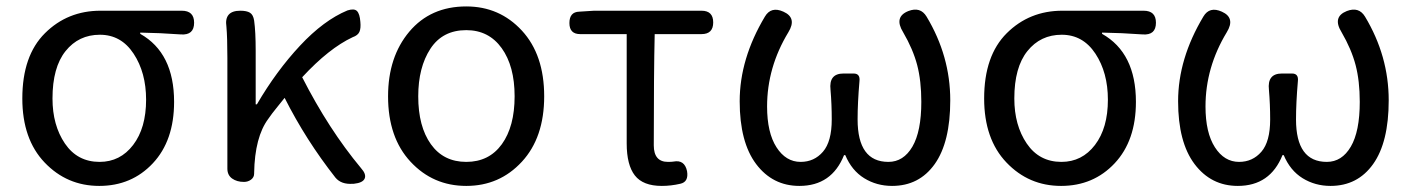

<svg xmlns="http://www.w3.org/2000/svg" viewBox="-20 -577 4481 609"><path d="M298.8 -543H556.6Q595.7 -543 595.7 -504.9Q595.7 -464.8 553.7 -467.8Q485.4 -472.7 424.8 -473.6V-469.7Q532.2 -409.2 532.2 -253.9Q532.2 -130.9 464.8 -59.1Q397.5 12.7 294.9 12.7Q192.4 12.7 121.6 -61.5Q50.8 -135.7 50.8 -264.6Q50.8 -400.4 122.6 -471.7Q194.3 -543 298.8 -543ZM146.5 -264.6Q146.5 -179.7 186 -121.6Q225.6 -63.5 295.9 -63.5Q361.3 -63.5 402.3 -117.2Q443.4 -170.9 443.4 -260.7Q443.4 -346.7 403.8 -406.7Q364.3 -466.8 296.9 -466.8Q229.5 -466.8 188 -415Q146.5 -363.3 146.5 -264.6Z M701.2 -42V-393.6Q701.2 -458 698.2 -492.2Q690.4 -543 742.2 -543Q762.7 -543 772.9 -536.6Q783.2 -530.3 786.1 -511.7Q791 -476.6 791 -416V-246.1H794.9Q856.4 -351.6 931.6 -432.1Q1006.8 -512.7 1082 -543.9Q1103.5 -550.8 1112.3 -542Q1121.1 -533.2 1123 -507.8Q1125 -487.3 1120.1 -476.1Q1115.2 -464.8 1098.6 -459Q1023.4 -423.8 938.5 -332Q1022.5 -167 1125 -43.9Q1142.6 -24.4 1136.7 -10.7Q1130.9 2.9 1102.5 5.9H1099.6Q1062.5 8.8 1043.9 -13.7Q950.2 -132.8 882.8 -266.6Q880.9 -263.7 860.8 -239.3Q840.8 -214.8 831.1 -200.2Q788.1 -142.6 786.1 -28.3V-26.4Q786.1 -14.6 776.4 -7.3Q766.6 0 753.9 0Q731.4 0 716.3 -10.7Q701.2 -21.5 701.2 -42Z M1210.9 -271.5Q1210.9 -396.5 1278.3 -476.6Q1345.7 -556.6 1459 -556.6Q1564.5 -556.6 1635.3 -480Q1706.1 -403.3 1706.1 -271.5Q1706.1 -140.6 1635.3 -64Q1564.5 12.7 1459 12.7Q1353.5 12.7 1282.2 -64Q1210.9 -140.6 1210.9 -271.5ZM1459 -481.4Q1383.8 -481.4 1345.2 -422.4Q1306.6 -363.3 1306.6 -271.5Q1306.6 -175.8 1346.7 -119.6Q1386.7 -63.5 1459 -63.5Q1531.2 -63.5 1571.8 -119.6Q1612.3 -175.8 1612.3 -271.5Q1612.3 -367.2 1571.3 -424.3Q1530.3 -481.4 1459 -481.4Z M1864.3 -543H2205.1Q2242.2 -543 2242.2 -505.9Q2242.2 -468.8 2205.1 -468.8H2056.6Q2053.7 -345.7 2053.7 -116.2Q2053.7 -63.5 2098.6 -63.5Q2111.3 -63.5 2116.2 -64.5Q2151.4 -71.3 2159.2 -34.2Q2165 0 2137.7 5.9Q2108.4 12.7 2079.1 12.7Q2019.5 12.7 1993.7 -20.5Q1967.8 -53.7 1967.8 -122.1V-468.8H1820.3Q1786.1 -468.8 1786.1 -503.9Q1786.1 -539.1 1817.4 -540Z M2655.3 -343.8H2687.5Q2709 -343.8 2706.1 -319.3Q2700.2 -250 2700.2 -198.2Q2700.2 -63.5 2797.9 -63.5Q2845.7 -63.5 2874 -111.8Q2902.3 -160.2 2902.3 -253.9Q2902.3 -320.3 2889.2 -370.6Q2876 -420.9 2844.7 -474.6Q2814.5 -523.4 2861.3 -542Q2899.4 -556.6 2918.9 -524.4Q2994.1 -399.4 2994.1 -258.8Q2994.1 -126 2944.8 -56.6Q2895.5 12.7 2809.6 12.7Q2760.7 12.7 2721.2 -11.7Q2681.6 -36.1 2661.1 -85H2657.2Q2618.2 12.7 2515.6 12.7Q2430.7 12.7 2378.4 -56.6Q2326.2 -126 2326.2 -255.9Q2326.2 -390.6 2406.2 -524.4Q2425.8 -557.6 2464.8 -540Q2508.8 -520.5 2480.5 -474.6Q2413.1 -363.3 2413.1 -239.3Q2413.1 -156.2 2442.9 -109.9Q2472.7 -63.5 2519.5 -63.5Q2562.5 -63.5 2590.3 -95.7Q2618.2 -127.9 2618.2 -198.2Q2618.2 -246.1 2614.3 -292Q2608.4 -343.8 2655.3 -343.8Z M3349.6 -543H3607.4Q3646.5 -543 3646.5 -504.9Q3646.5 -464.8 3604.5 -467.8Q3536.1 -472.7 3475.6 -473.6V-469.7Q3583 -409.2 3583 -253.9Q3583 -130.9 3515.6 -59.1Q3448.2 12.7 3345.7 12.7Q3243.2 12.7 3172.4 -61.5Q3101.6 -135.7 3101.6 -264.6Q3101.6 -400.4 3173.3 -471.7Q3245.1 -543 3349.6 -543ZM3197.3 -264.6Q3197.3 -179.7 3236.8 -121.6Q3276.4 -63.5 3346.7 -63.5Q3412.1 -63.5 3453.1 -117.2Q3494.1 -170.9 3494.1 -260.7Q3494.1 -346.7 3454.6 -406.7Q3415 -466.8 3347.7 -466.8Q3280.3 -466.8 3238.8 -415Q3197.3 -363.3 3197.3 -264.6Z M4045.9 -343.8H4078.1Q4099.6 -343.8 4096.7 -319.3Q4090.8 -250 4090.8 -198.2Q4090.8 -63.5 4188.5 -63.5Q4236.3 -63.5 4264.6 -111.8Q4293 -160.2 4293 -253.9Q4293 -320.3 4279.8 -370.6Q4266.6 -420.9 4235.4 -474.6Q4205.1 -523.4 4252 -542Q4290 -556.6 4309.6 -524.4Q4384.8 -399.4 4384.8 -258.8Q4384.8 -126 4335.4 -56.6Q4286.1 12.7 4200.2 12.7Q4151.4 12.7 4111.8 -11.7Q4072.3 -36.1 4051.8 -85H4047.9Q4008.8 12.7 3906.2 12.7Q3821.3 12.7 3769 -56.6Q3716.8 -126 3716.8 -255.9Q3716.8 -390.6 3796.9 -524.4Q3816.4 -557.6 3855.5 -540Q3899.4 -520.5 3871.1 -474.6Q3803.7 -363.3 3803.7 -239.3Q3803.7 -156.2 3833.5 -109.9Q3863.3 -63.5 3910.2 -63.5Q3953.1 -63.5 3981 -95.7Q4008.8 -127.9 4008.8 -198.2Q4008.8 -246.1 4004.9 -292Q3999 -343.8 4045.9 -343.8Z"/></svg>

Font: GenSenMaruGothic TW TTF Regular
Style: Regular
Weight: 400
Version: Version 1.301